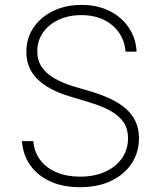

<svg xmlns="http://www.w3.org/2000/svg" viewBox="-20 -758 662 790"><path d="M309.6 12.2Q238.8 12.2 186.5 -11.7Q134.3 -35.6 104.2 -78.4Q74.2 -121.1 70.3 -177.2H117.2Q120.6 -132.3 145.8 -99.4Q170.9 -66.4 213.1 -48.8Q255.4 -31.2 309.6 -31.2Q367.7 -31.2 412.1 -51Q456.5 -70.8 481.7 -106.7Q506.8 -142.6 506.8 -189.5Q506.8 -227.5 488.8 -254.4Q470.7 -281.2 435.5 -301.3Q400.4 -321.3 348.1 -336.9L264.2 -362.3Q177.2 -388.7 132.8 -433.6Q88.4 -478.5 88.4 -544.9Q88.4 -601.1 118.2 -644.8Q147.9 -688.5 199.2 -713.1Q250.5 -737.8 315.4 -737.8Q380.9 -737.8 430.7 -712.9Q480.5 -688 509.8 -644.5Q539.1 -601.1 542 -545.4H496.6Q491.2 -612.3 441.9 -654.1Q392.6 -695.8 314.5 -695.8Q262.2 -695.8 220.9 -676.5Q179.7 -657.2 156.5 -623.3Q133.3 -589.4 133.3 -546.4Q133.3 -509.3 152.3 -481.7Q171.4 -454.1 204.8 -435.1Q238.3 -416 281.7 -402.8L361.3 -379.4Q402.3 -366.7 437 -350.1Q471.7 -333.5 497.6 -311Q523.4 -288.6 537.6 -258.5Q551.8 -228.5 551.8 -189Q551.8 -131.3 522 -85.9Q492.2 -40.5 438 -14.2Q383.8 12.2 309.6 12.2Z"/></svg>

Font: Inter ExtraLight
Style: Regular
Weight: 250
Designer: Rasmus Andersson
Foundry: rsms
Version: Version 4.001;git-66647c0bb